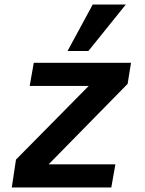

<svg xmlns="http://www.w3.org/2000/svg" viewBox="-20 -827 640 847"><path d="M50.5 -123 371.5 -448H111L129 -550H558L543 -457L194.5 -102H489L471 0H32ZM278 -602 389 -807H535L370 -602Z"/></svg>

Font: JuliaMono BoldItalic
Style: Regular
Weight: 700
Italic angle: -9°
Monospace: yes
Designer: cormullion
Foundry: corm
Version: Version 0.049; ttfautohint (v1.8.4)